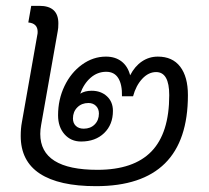

<svg xmlns="http://www.w3.org/2000/svg" viewBox="-20 -628 715 658"><path d="M624 -302Q624 10 309 10Q182 10 116.5 -33Q51 -76 51 -162Q51 -188 55 -209L108 -509Q109 -512 109 -519Q109 -548 77 -551L87 -608H115Q180 -608 180 -548Q180 -531 178 -522L121 -200Q118 -184 118 -169Q118 -46 314 -46Q438 -46 499 -109Q560 -172 560 -302Q560 -381 515 -381Q489 -381 467.5 -358Q446 -335 436 -298H398Q399 -338 385.5 -360Q372 -382 344 -382Q314 -382 290.5 -361.5Q267 -341 255 -307Q271 -317 294 -317Q326 -317 346.5 -298Q367 -279 367 -248Q367 -201 337 -172Q307 -143 258 -143Q223 -143 201 -168Q179 -193 179 -233Q179 -287 201 -333Q223 -379 261 -406.5Q299 -434 343 -434Q375 -434 396.5 -417.5Q418 -401 426 -370Q442 -401 466.5 -417.5Q491 -434 521 -434Q571 -434 597.5 -399.5Q624 -365 624 -302ZM283 -275Q260 -275 245 -260Q230 -245 230 -222Q230 -206 240 -196.5Q250 -187 267 -187Q290 -187 304.5 -201.5Q319 -216 319 -239Q319 -255 309 -265Q299 -275 283 -275Z"/></svg>

Font: Sarabun Light
Style: Italic
Weight: 300
Italic angle: -10°
Designer: Suppakit Chalermlarp | Katatrad Co.,Ltd.
Foundry: Cadson Demak Co.,Ltd.
Version: Version 1.000; ttfautohint (v1.6)